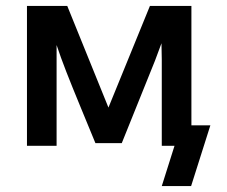

<svg xmlns="http://www.w3.org/2000/svg" viewBox="-20 -492 765 648"><path d="M71 0V-472H207L346 -129L486 -472H626V-69H690L625 136H526L569 0H526V-291Q526 -300 525.5 -318Q525 -336 525 -346L503 -287L391 -9H302Q286 -48 254 -125.5Q222 -203 203.5 -250.5Q185 -298 171 -340V0Z"/></svg>

Font: Coval
Style: Medium
Weight: 500
Foundry: Context Ltd
Version: Version 001.000